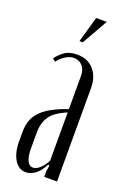

<svg xmlns="http://www.w3.org/2000/svg" viewBox="-133 -708 501 762"><g transform="rotate(20 117.0 -327.5)"><path d="M15 -138Q15 -165 22.5 -186.5Q30 -208 47 -225.5Q64 -243 91 -258Q118 -273 157 -286V-427Q157 -453 143 -468.5Q129 -484 107 -484Q90 -484 72 -473Q54 -462 41 -444L29 -454Q40 -470 60.5 -485.5Q81 -501 115 -501Q159 -501 185 -472Q211 -443 211 -393V0H157V-24L161 -49L155 -51Q141 -22 121.5 -7Q102 8 81 8Q51 8 33 -21.5Q15 -51 15 -99ZM101 -19Q115 -19 130 -32Q145 -45 157 -68V-272Q108 -252 88.5 -224.5Q69 -197 69 -155V-88Q69 -55 77.5 -37Q86 -19 101 -19ZM104 -554 135 -663H180L118 -554Z"/></g></svg>

Font: Moniqa Cond Heading
Style: Regular
Weight: 400
Width: 3
Designer: Rajesh Rajput
Foundry: Rajesh Rajput
Version: Version 1.000